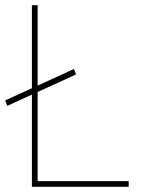

<svg xmlns="http://www.w3.org/2000/svg" viewBox="-29 -720 566 740"><path d="M-9 -333 256 -454 264 -433 -1 -312ZM94 -700H116V-22H467V0H94Z"/></svg>

Font: Easer Grotesk Variable
Style: Regular
Weight: 400
Designer: Boardeaser, Bonnie Shaver-Troup, Thomas Jockin
Foundry: Lexend
Version: Version 1.001;Glyphs 3.1.2 (3151)